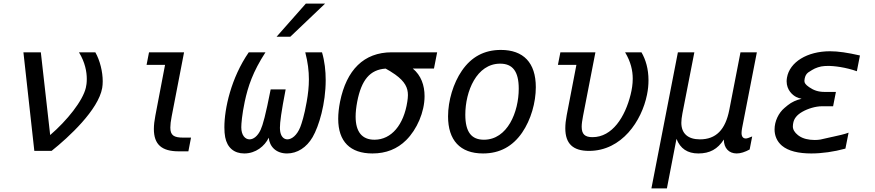

<svg xmlns="http://www.w3.org/2000/svg" viewBox="-20 -837 4856 1065"><path d="M170.4 0H266.1C361.8 -76.2 525.9 -228 546.9 -349.1C548.8 -360.4 549.8 -373 549.8 -386.2C549.8 -438.5 534.7 -501.5 508.8 -546.9H418C452.1 -491.2 461.4 -438.5 461.4 -398.9C461.4 -378.4 459 -361.3 456.1 -350.1C439 -277.3 352.1 -168.5 258.3 -87.9L206.5 -546.9H109.9Z M971.2 2.4H1024.9L1039.6 -73.7H996.6C944.8 -73.7 924.8 -85.9 924.8 -129.4C924.8 -145.5 927.2 -165.5 932.1 -190.4L1001 -546.9H806.6L793 -477.1H895.5L841.8 -195.8C836.4 -168 833.5 -143.1 833.5 -121.6C833.5 -35.6 877 2.4 971.2 2.4Z M1514.2 -633.3H1590.3L1783.2 -816.9H1676.3ZM1335 14.2C1398.9 14.2 1448.2 -26.4 1470.7 -73.2C1475.1 -24.4 1510.7 14.2 1572.3 14.2C1628.9 14.2 1680.7 -19 1713.9 -76.2C1749.5 -137.2 1786.6 -262.7 1786.6 -392.6C1786.6 -444.3 1780.8 -497.6 1766.1 -546.9H1673.3C1687.5 -491.7 1693.4 -443.8 1693.4 -397C1693.4 -356.4 1689 -316.4 1681.2 -272.5C1668 -196.3 1653.3 -151.9 1645.5 -131.8C1627.4 -86.4 1598.1 -64 1574.2 -64C1553.2 -64 1535.6 -81.5 1533.2 -117.2C1533.2 -120.6 1532.7 -124 1532.7 -127.9C1532.7 -158.2 1540 -215.3 1564.5 -341.3H1481.4C1453.1 -197.3 1438 -144 1425.8 -117.2C1409.2 -81.1 1385.3 -64 1364.3 -64C1339.4 -64 1318.4 -87.4 1318.4 -130.9C1318.4 -149.9 1322.3 -201.2 1337.4 -272.5C1355.5 -357.4 1382.3 -438.5 1452.6 -546.9H1359.9C1261.7 -404.8 1224.6 -234.4 1224.6 -130.9C1224.6 -109.4 1226.1 -91.3 1229 -76.2C1240.2 -18.1 1278.3 14.2 1335 14.2Z M2045.9 14.2C2121.6 14.2 2183.6 -10.7 2232.9 -59.6C2292.5 -118.7 2335 -215.3 2335 -303.7C2335 -363.3 2315.9 -418.9 2269.5 -457H2387.2L2404.8 -546.9H2153.3C1997.6 -546.9 1901.9 -448.7 1866.2 -272.9C1859.4 -238.3 1856 -206.5 1856 -177.7C1856 -51.3 1922.9 14.2 2045.9 14.2ZM2057.1 -62C1988.3 -62 1952.6 -105.5 1952.6 -190.4C1952.6 -214.4 1955.6 -242.2 1961.4 -272.9C1984.9 -394 2032.2 -450.7 2119.1 -456.5C2134.8 -447.8 2151.9 -438 2171.9 -423.8C2227.1 -384.3 2242.7 -349.6 2242.7 -309.6C2242.7 -297.9 2241.2 -285.6 2239.3 -272.9C2219.7 -145 2151.4 -62 2057.1 -62Z M2659.2 14.2C2752.9 14.2 2824.2 -25.9 2876 -101.1C2925.3 -172.9 2952.1 -268.6 2952.1 -353.5C2952.1 -489.3 2883.3 -560.1 2758.3 -560.1C2665.5 -560.1 2594.2 -521 2542 -444.8C2494.6 -376 2465.3 -278.8 2465.3 -191.4C2465.3 -59.6 2531.7 14.2 2659.2 14.2ZM2664.1 -62C2595.7 -62 2561 -104 2561 -200.7C2561 -330.1 2623.5 -483.9 2754.4 -483.9C2822.8 -483.9 2857.4 -441.9 2857.4 -345.2C2857.4 -215.8 2794.9 -62 2664.1 -62Z M3247.1 0C3429.7 0 3539.6 -167 3568.8 -311.5C3574.7 -339.8 3577.1 -366.7 3577.1 -392.1C3577.1 -454.6 3561.5 -506.8 3538.1 -546.9H3447.3C3479 -494.1 3489.7 -445.8 3489.7 -400.4C3489.7 -369.6 3484.9 -340.3 3478 -312.5C3447.3 -188.5 3376.5 -76.2 3266.6 -76.2C3224.1 -76.2 3206.5 -92.8 3206.5 -134.3C3206.5 -149.9 3209.5 -169.4 3213.9 -192.9L3282.7 -546.9H3088.4L3074.7 -477.1H3177.2L3123.5 -198.2C3118.2 -170.9 3115.7 -147 3115.7 -125.5C3115.7 -40 3158.2 0 3247.1 0Z M3593.3 208H3679.2L3732.4 -66.9C3753.4 -12.7 3793.5 14.2 3853.5 14.2C3917.5 14.2 3960.4 -9.8 3995.1 -63C3995.1 -15.6 4022.9 14.2 4066.4 14.2C4087.9 14.2 4112.3 6.3 4138.2 -7.8L4152.3 -80.1C4142.1 -75.7 4134.8 -72.8 4129.4 -71.3C4124 -69.8 4120.1 -68.8 4117.2 -68.8C4101.6 -68.8 4093.3 -79.6 4093.3 -99.1C4093.3 -106.4 4094.2 -114.3 4096.2 -126L4178.2 -546.9H4087.4L4025.4 -228C4003.9 -117.2 3951.7 -64 3862.3 -64C3795.9 -64 3759.3 -96.7 3759.3 -155.8C3759.3 -168.9 3761.2 -187 3765.1 -207L3831.5 -546.9H3740.2Z M4480 14.2C4539.1 14.2 4605.5 4.9 4669.4 -12.7L4687 -101.1C4668.9 -93.8 4627 -84 4600.6 -78.6L4593.3 -77.1L4530.8 -63C4520.5 -61.5 4512.2 -60.5 4499.5 -60.5C4464.8 -60.5 4434.1 -67.9 4413.1 -82.5C4410.6 -84 4408.7 -85.9 4406.2 -87.4C4387.2 -102.5 4377.9 -118.7 4377.9 -135.7C4377.9 -143.6 4379.4 -152.8 4380.4 -156.7C4384.8 -178.7 4399.4 -199.2 4430.2 -216.8C4460.9 -234.4 4503.9 -247.6 4539.6 -247.6H4601.1L4616.7 -327.1H4554.7C4517.6 -327.1 4493.2 -336.4 4468.3 -353.5C4447.8 -367.7 4441.9 -377 4441.9 -388.2C4441.9 -392.1 4442.4 -396.5 4443.4 -400.9C4446.8 -416.5 4451.7 -426.3 4462.9 -435.1L4484.4 -448.7C4502.4 -460 4529.8 -469.7 4554.2 -470.7L4569.3 -471.2C4606.4 -472.2 4671.9 -463.4 4732.9 -441.9L4750 -529.3C4681.6 -544.9 4629.4 -552.7 4584 -552.7C4457.5 -552.7 4359.9 -492.7 4345.2 -406.2C4344.2 -399.4 4343.3 -392.6 4343.3 -386.2C4343.3 -337.9 4376 -309.1 4397 -298.8C4404.8 -294.9 4417 -291 4426.3 -289.1C4397.5 -282.7 4371.6 -271 4349.1 -252.9L4331.5 -238.3C4298.8 -210.9 4276.4 -164.6 4276.4 -119.1C4276.4 -85.9 4288.6 -53.2 4317.4 -28.8C4353 1 4409.2 14.2 4480 14.2Z"/></svg>

Font: Hack
Style: Oblique
Weight: 400
Italic angle: -12°
Monospace: yes
Designer: Christopher Simpkins
Foundry: Christopher Simpkins
Version: Version 2.010